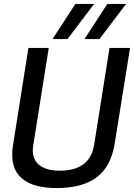

<svg xmlns="http://www.w3.org/2000/svg" viewBox="-20 -943 679 973"><path d="M267 10Q156 10 99 -32.5Q42 -75 42 -157Q42 -169 42.5 -179.5Q43 -190 46 -207L124 -700H227L148 -203Q139 -143 174.5 -110.5Q210 -78 283 -78Q436 -78 457 -209L535 -700H639L561 -214Q543 -100 470.5 -45Q398 10 267 10ZM408 -745 524 -923H619L484 -745ZM246 -745 362 -923H457L322 -745Z"/></svg>

Font: Georama ExtraCondensed Thin Medium
Style: Italic
Weight: 500
Italic angle: -9°
Version: Version 1.001